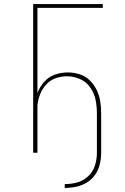

<svg xmlns="http://www.w3.org/2000/svg" viewBox="-20 -755 616 949"><path d="M300 174Q328 174 356.5 168Q385 162 409.5 147Q434 132 450.5 108Q467 84 473.5 56Q480 28 480 0V-194Q480 -224 475.5 -253.5Q471 -283 458 -310Q445 -337 423.5 -358Q402 -379 373 -388Q344 -397 315 -397Q282 -397 251 -386Q220 -375 198 -350Q176 -325 165 -295V-716H488V-735H144V0H165V-235Q168 -263 178.5 -289.5Q189 -316 208.5 -337.5Q228 -359 255.5 -368.5Q283 -378 311 -378Q345 -378 376 -364Q407 -350 426.5 -322Q446 -294 452.5 -261Q459 -228 459 -194V0Q459 32 449.5 62.5Q440 93 416.5 115.5Q393 138 362.5 146.5Q332 155 300 155Z"/></svg>

Font: Iosevka Sparkle Thin
Style: Regular
Weight: 100
Designer: Belleve Invis
Foundry: Belleve Invis
Version: Version 4.5.0; ttfautohint (v1.8.3)